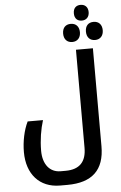

<svg xmlns="http://www.w3.org/2000/svg" viewBox="-78 -1143 902 1434"><g transform="rotate(-5 373.0 -425.5)"><path d="M582 -973C615 -973 638 -995 638 -1032C638 -1070 615 -1091 582 -1091C551 -1091 527 -1073 527 -1032C527 -991 551 -973 582 -973ZM497 -820C536 -820 560 -847 560 -888C560 -930 536 -956 497 -956C459 -956 434 -933 434 -888C434 -845 459 -820 497 -820ZM668 -820C707 -820 731 -847 731 -888C731 -930 707 -956 668 -956C628 -956 605 -931 605 -888C605 -846 629 -820 668 -820ZM313 240H367C555 240 646 151 646 -25V-760H519V-25C519 78 470 134 363 134H326C245 134 194 71 194 -31C194 -110 207 -192 228 -258H113C82 -195 65 -110 65 -32C65 132 158 240 313 240Z"/></g></svg>

Font: Noto Kufi Arabic SemiBold
Style: Regular
Weight: 600
Designer: Monotype Design Team, David Williams, Khaled Hosny
Foundry: Google LLC
Version: Version 2.109